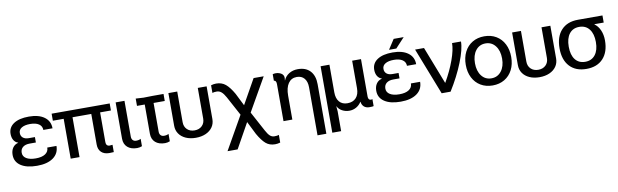

<svg xmlns="http://www.w3.org/2000/svg" viewBox="-52 -1270 6755 2097"><g transform="rotate(-10 3326.0 -221.5)"><path d="M267 -69Q335 -69 372.5 -94Q410 -119 410 -164H512Q512 -81 447 -34Q382 13 267 13Q152 13 87.5 -30Q23 -73 23 -150Q23 -197 45 -229Q67 -261 106 -270V-272Q75 -282 58 -310.5Q41 -339 41 -380Q41 -452 101.5 -492Q162 -532 270 -532Q379 -532 441 -486.5Q503 -441 503 -361H401Q401 -403 366.5 -426.5Q332 -450 270 -450Q210 -450 176 -429.5Q142 -409 142 -372Q142 -338 165 -319Q188 -300 229 -300H297V-240H229Q180 -240 152.5 -218Q125 -196 125 -156Q125 -115 162.5 -92Q200 -69 267 -69Z M1165 -442H1045V-111Q1045 -90 1055.5 -78.5Q1066 -67 1084 -67Q1102 -67 1117 -70V11Q1087 13 1067 13Q1011 13 979 -17.5Q947 -48 947 -102V-442H739V0H641V-442H521V-520H1165Z M1231 -520H1329V-124Q1329 -98 1342.5 -83.5Q1356 -69 1380 -69Q1412 -69 1431 -81V1Q1404 12 1377 12Q1309 12 1270 -22.5Q1231 -57 1231 -118Z M1540 -442H1454V-523L1540 -518L1638 -520H1762V-442H1638V-124Q1638 -98 1651.5 -83.5Q1665 -69 1689 -69Q1721 -69 1740 -81V1Q1713 12 1686 12Q1618 12 1579 -22.5Q1540 -57 1540 -118Z M1816 -158V-520H1914V-180Q1914 -130 1945.5 -99.5Q1977 -69 2028 -69Q2079 -69 2110.5 -99.5Q2142 -130 2142 -180V-520H2240V-158Q2240 -107 2213.5 -68.5Q2187 -30 2139 -8.5Q2091 13 2028 13Q1965 13 1917 -8.5Q1869 -30 1842.5 -68.5Q1816 -107 1816 -158Z M2875 146Q2908 146 2925 139V224Q2896 233 2868 233Q2806 233 2765 197.5Q2724 162 2680 85L2608 -59L2454 217H2342L2551 -151L2436 -364Q2413 -406 2390 -425.5Q2367 -445 2339 -445Q2305 -445 2290 -438V-523Q2319 -532 2347 -532Q2409 -532 2451.5 -496.5Q2494 -461 2538 -384L2607 -246L2761 -520H2873L2664 -154L2782 65Q2805 108 2826 127Q2847 146 2875 146Z M3001 0V-411Q3001 -431 2994 -442Q2987 -453 2974 -453V-525Q2989 -530 3006 -530Q3042 -530 3069 -513Q3096 -496 3096 -463Q3096 -455 3095 -451L3093 -436H3095Q3114 -481 3156 -506.5Q3198 -532 3253 -532Q3341 -532 3389.5 -479.5Q3438 -427 3438 -333V217H3340V-315Q3340 -379 3310 -414.5Q3280 -450 3227 -450Q3166 -450 3132.5 -401.5Q3099 -353 3099 -265V0Z M3504 -520H3602V-213Q3602 -146 3634 -108.5Q3666 -71 3724 -71Q3785 -71 3819.5 -108.5Q3854 -146 3854 -214V-520H3952V-104Q3952 -86 3960 -75.5Q3968 -65 3981 -65Q3994 -65 3999 -69V9Q3991 13 3952 13Q3915 13 3892.5 -7Q3870 -27 3866 -62H3864Q3842 -27 3807 -7Q3772 13 3730 13Q3687 13 3651 -6.5Q3615 -26 3599 -59H3597L3602 -5V217H3504Z M4300 -69Q4368 -69 4405.5 -94Q4443 -119 4443 -164H4545Q4545 -81 4480 -34Q4415 13 4300 13Q4185 13 4120.5 -30Q4056 -73 4056 -150Q4056 -197 4078 -229Q4100 -261 4139 -270V-272Q4108 -282 4091 -310.5Q4074 -339 4074 -380Q4074 -452 4134.5 -492Q4195 -532 4303 -532Q4412 -532 4474 -486.5Q4536 -441 4536 -361H4434Q4434 -403 4399.5 -426.5Q4365 -450 4303 -450Q4243 -450 4209 -429.5Q4175 -409 4175 -372Q4175 -338 4198 -319Q4221 -300 4262 -300H4330V-240H4262Q4213 -240 4185.5 -218Q4158 -196 4158 -156Q4158 -115 4195.5 -92Q4233 -69 4300 -69ZM4342 -676H4453L4352 -567H4271Z M4812 -106H4814Q4882 -224 4922 -335Q4962 -446 4962 -520H5061Q5061 -435 5004 -292Q4947 -149 4854 0H4755L4552 -520H4651Z M5572 -259Q5572 -178 5540.5 -116.5Q5509 -55 5452 -21Q5395 13 5320 13Q5245 13 5188 -21Q5131 -55 5099.5 -116.5Q5068 -178 5068 -259Q5068 -340 5099.5 -402Q5131 -464 5188 -498Q5245 -532 5320 -532Q5395 -532 5452 -498Q5509 -464 5540.5 -402Q5572 -340 5572 -259ZM5320 -66Q5388 -66 5429.5 -119Q5471 -172 5471 -259Q5471 -347 5429.5 -400Q5388 -453 5320 -453Q5252 -453 5211 -400Q5170 -347 5170 -259Q5170 -172 5211 -119Q5252 -66 5320 -66Z M5628 -158V-520H5726V-180Q5726 -130 5757.5 -99.5Q5789 -69 5840 -69Q5891 -69 5922.5 -99.5Q5954 -130 5954 -180V-520H6052V-158Q6052 -107 6025.5 -68.5Q5999 -30 5951 -8.5Q5903 13 5840 13Q5777 13 5729 -8.5Q5681 -30 5654.5 -68.5Q5628 -107 5628 -158Z M6632 -532V-453H6528V-451Q6568 -423 6590 -372.5Q6612 -322 6612 -259Q6612 -131 6545.5 -59Q6479 13 6360 13Q6241 13 6174.5 -59Q6108 -131 6108 -259Q6108 -388 6174.5 -460Q6241 -532 6360 -532ZM6360 -66Q6431 -66 6471 -117Q6511 -168 6511 -259Q6511 -350 6471 -401.5Q6431 -453 6360 -453Q6289 -453 6249.5 -402Q6210 -351 6210 -259Q6210 -167 6249.5 -116.5Q6289 -66 6360 -66Z"/></g></svg>

Font: Non Bureau
Style: Regular
Weight: 400
Designer: Jona Saucedo
Foundry: Non Foundry
Version: Version 1.000; ttfautohint (v1.8.4)